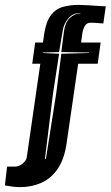

<svg xmlns="http://www.w3.org/2000/svg" viewBox="-106 -650 453 786"><path d="M-86 109 -77 32H-44Q-28 32 -12.5 19Q3 6 4 -9L59 -389H26L38 -476H70L75 -512Q83 -563 103 -588.5Q123 -614 152.5 -622Q182 -630 216 -630Q230 -630 254 -628.5Q278 -627 300 -625.5Q322 -624 327 -624L317 -554L301 -555Q293 -556 284 -556.5Q275 -557 265 -557Q248 -557 240.5 -542.5Q233 -528 231 -513L226 -476H306L294 -389H214L167 -66Q158 0 131 40Q104 80 64 98Q24 116 -23 116Q-39 116 -54.5 114Q-70 112 -86 109ZM78 0H82L124 -267L145 -430L258 -433L259 -435L145 -437L156 -523Q161 -558 179.5 -576Q198 -594 224 -596V-597Q192 -597 173.5 -574.5Q155 -552 151 -526L136 -437L70 -435L69 -433L136 -430L111 -267Z"/></svg>

Font: Alumni Sans Inline One
Style: Italic
Weight: 400
Italic angle: -8°
Designer: Robert E. Leuschke
Foundry: Robert E. Leuschke
Version: Version 1.100; ttfautohint (v1.8.3)